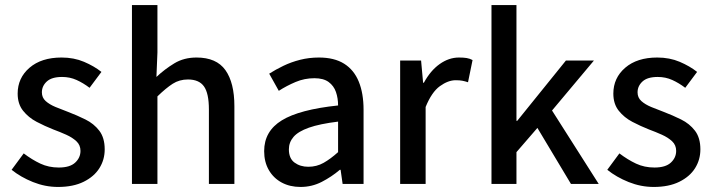

<svg xmlns="http://www.w3.org/2000/svg" viewBox="-20 -729 2827 761"><path d="M210 12Q159 12 110.5 -7.5Q62 -27 26 -56L74 -121Q107 -96 140 -80.5Q173 -65 213 -65Q257 -65 278 -84.5Q299 -104 299 -131Q299 -154 283 -169Q267 -184 242.5 -195Q218 -206 191 -216Q158 -229 125.5 -246Q93 -263 71.5 -290Q50 -317 50 -358Q50 -420 97 -460.5Q144 -501 224 -501Q273 -501 313 -484Q353 -467 382 -444L335 -381Q310 -400 283.5 -412Q257 -424 226 -424Q185 -424 165.5 -406Q146 -388 146 -363Q146 -342 161 -328.5Q176 -315 200 -305Q224 -295 251 -285Q285 -272 318.5 -255.5Q352 -239 373.5 -211Q395 -183 395 -137Q395 -96 374 -62.5Q353 -29 311.5 -8.5Q270 12 210 12Z M503 0V-709H604V-521L600 -424Q633 -455 671 -478Q709 -501 759 -501Q838 -501 873.5 -451Q909 -401 909 -308V0H808V-295Q808 -359 788.5 -386.5Q769 -414 725 -414Q691 -414 664.5 -397Q638 -380 604 -347V0Z M1171 12Q1129 12 1096.5 -5.5Q1064 -23 1045.5 -55Q1027 -87 1027 -130Q1027 -209 1097 -252Q1167 -295 1320 -311Q1320 -340 1311.5 -364.5Q1303 -389 1282.5 -404Q1262 -419 1226 -419Q1187 -419 1151.5 -404Q1116 -389 1085 -369L1047 -437Q1072 -453 1103 -468Q1134 -483 1169.5 -492Q1205 -501 1244 -501Q1305 -501 1344 -476.5Q1383 -452 1402 -405.5Q1421 -359 1421 -294V0H1338L1330 -56H1327Q1294 -28 1255 -8Q1216 12 1171 12ZM1202 -68Q1235 -68 1262.5 -83.5Q1290 -99 1320 -126V-247Q1247 -238 1204.5 -223Q1162 -208 1143.5 -186.5Q1125 -165 1125 -137Q1125 -101 1147.5 -84.5Q1170 -68 1202 -68Z M1566 0V-489H1649L1657 -401H1660Q1686 -449 1722.5 -475Q1759 -501 1799 -501Q1817 -501 1829.5 -499Q1842 -497 1853 -491L1835 -403Q1823 -407 1812.5 -409Q1802 -411 1786 -411Q1756 -411 1723.5 -387.5Q1691 -364 1667 -305V0Z M1928 0V-709H2027V-250H2030L2223 -489H2334L2168 -291L2353 0H2243L2110 -222L2027 -126V0Z M2571 12Q2520 12 2471.5 -7.5Q2423 -27 2387 -56L2435 -121Q2468 -96 2501 -80.5Q2534 -65 2574 -65Q2618 -65 2639 -84.5Q2660 -104 2660 -131Q2660 -154 2644 -169Q2628 -184 2603.5 -195Q2579 -206 2552 -216Q2519 -229 2486.5 -246Q2454 -263 2432.5 -290Q2411 -317 2411 -358Q2411 -420 2458 -460.5Q2505 -501 2585 -501Q2634 -501 2674 -484Q2714 -467 2743 -444L2696 -381Q2671 -400 2644.5 -412Q2618 -424 2587 -424Q2546 -424 2526.5 -406Q2507 -388 2507 -363Q2507 -342 2522 -328.5Q2537 -315 2561 -305Q2585 -295 2612 -285Q2646 -272 2679.5 -255.5Q2713 -239 2734.5 -211Q2756 -183 2756 -137Q2756 -96 2735 -62.5Q2714 -29 2672.5 -8.5Q2631 12 2571 12Z"/></svg>

Font: Assistant ExtraLight SemiBold
Style: Regular
Weight: 600
Version: Version 3.000